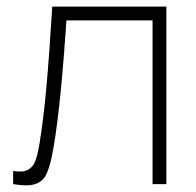

<svg xmlns="http://www.w3.org/2000/svg" viewBox="-20 -560 596 584"><path d="M100 -122Q112 -196 120.8 -291Q129.5 -386 139 -540H486V0H444V-498H182L180 -468.5Q161.5 -202 138 -86Q130 -47 119.5 -27Q109 -7 86 0.2Q63 7.5 20 0V-40Q49 -35 64.8 -43.5Q80.5 -52 87.5 -70.5Q94.5 -89 100 -122Z"/></svg>

Font: Tap Sans
Style: Regular
Weight: 400
Designer: Tap Payments
Foundry: Tap Payments
Version: Version 1.001;Glyphs 3.1.2 (3151)